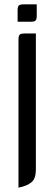

<svg xmlns="http://www.w3.org/2000/svg" viewBox="-20 -662 251 883"><path d="M65 -481Q65 -497 70.5 -502.5Q76 -508 92 -508H145V118Q145 159 125 176Q105 193 65 201ZM61 -615Q61 -631 66.5 -636.5Q72 -642 88 -642H149V-589Q149 -573 143.5 -567.5Q138 -562 122 -562H61Z"/></svg>

Font: Rationale
Style: Regular
Weight: 400
Designer: Cyreal (www.cyreal.org)
Foundry: Cyreal (www.cyreal.org)
Version: Version 1.011